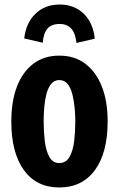

<svg xmlns="http://www.w3.org/2000/svg" viewBox="-20 -816 526 849"><path d="M242 13Q141 13 85.5 -64Q30 -141 30 -279Q30 -367 54.5 -432Q79 -497 126.5 -533.5Q174 -570 242 -570Q310 -570 357.5 -534Q405 -498 430.5 -433Q456 -368 456 -279Q456 -140 399.5 -63.5Q343 13 242 13ZM242 -95Q272 -95 287.5 -122.5Q303 -150 308 -192.5Q313 -235 313 -279Q313 -307 310 -339Q307 -371 300 -399Q293 -427 279 -444.5Q265 -462 242 -462Q220 -462 206 -444.5Q192 -427 185 -399Q178 -371 175.5 -339.5Q173 -308 173 -279Q173 -235 178 -192.5Q183 -150 198 -122.5Q213 -95 242 -95ZM318 -626Q310 -710 244 -710Q207 -710 189.5 -689Q172 -668 169 -627L87 -646Q95 -715 137 -755.5Q179 -796 244 -796Q308 -796 350 -755.5Q392 -715 399 -645Z"/></svg>

Font: Freeman
Style: Regular
Weight: 400
Designer: Vernon Adams, Aoife Mooney, Rodrigo Fuenzalida
Foundry: Rodrigo Fuenzalida
Version: Version 1.000; ttfautohint (v1.8.4.7-5d5b)